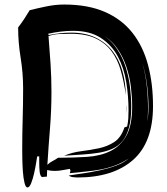

<svg xmlns="http://www.w3.org/2000/svg" viewBox="-20 -744 735 847"><path d="M165 37Q157 32 155 14Q153 -4 153 -30V-54H144Q143 -48 139.5 -26Q136 -4 130.5 20.5Q125 45 117.5 64Q110 83 101 83Q93 83 88 62Q83 41 81 13.5Q79 -14 78.5 -41.5Q78 -69 78 -82Q78 -151 80 -218.5Q82 -286 82 -354Q82 -422 71 -489.5Q60 -557 60 -623Q74 -641 86.5 -660Q99 -679 111 -699Q147 -708 186 -716Q225 -724 263 -724Q368 -724 442.5 -691.5Q517 -659 564 -599.5Q611 -540 633 -457.5Q655 -375 655 -276Q655 -116 567 -38.5Q479 39 321 39Q315 39 302 37.5Q289 36 284 30Q312 26 348.5 20.5Q385 15 422 7Q459 -1 492.5 -13.5Q526 -26 548 -45Q518 -25 486.5 -13.5Q455 -2 422.5 4Q390 10 356 13Q322 16 288 20L291 9L288 1Q269 4 253.5 7Q238 10 221 10Q204 10 188 6L187 35ZM236 -48Q305 -48 364.5 -52Q424 -56 468 -78Q512 -100 537.5 -145.5Q563 -191 563 -274Q563 -315 557.5 -360.5Q552 -406 537.5 -449.5Q523 -493 498 -529Q475 -563 440 -585Q474 -562 496 -528Q521 -491 534.5 -448Q548 -405 553.5 -359.5Q559 -314 559 -273Q559 -218 549 -181.5Q539 -145 521 -122.5Q503 -100 476.5 -88Q450 -76 417.5 -70.5Q385 -65 346 -62.5Q307 -60 263 -57Q298 -72 338.5 -77Q379 -82 416.5 -90Q454 -98 484 -117.5Q514 -137 529 -182L541 -186Q545 -206 546 -221.5Q547 -237 547 -257Q547 -319 537 -381.5Q527 -444 500 -494.5Q473 -545 425 -576.5Q377 -608 302 -608Q274 -608 246.5 -604.5Q219 -601 192 -595Q194 -594 194 -592Q194 -589 193 -589Q246 -600 295 -600Q356 -600 401 -578.5Q446 -557 475.5 -519.5Q505 -482 519.5 -432Q534 -382 535 -325Q527 -383 513 -432.5Q499 -482 472 -518Q445 -554 402 -574.5Q359 -595 293 -595Q268 -595 243 -594Q218 -593 194 -585Q199 -523 203 -462Q207 -401 207 -339Q207 -257 200.5 -177.5Q194 -98 189 -17Q199 -27 212 -33.5Q225 -40 236 -48ZM635 -271Q635 -320 628.5 -370Q622 -420 608 -467Q622 -416 627.5 -365Q633 -314 633 -262Q633 -236 630 -209Q629 -206 629 -203Q635 -236 635 -271ZM538 -267Q538 -252 536 -238Q537 -244 537 -250V-283Q537 -282 537 -281Q538 -275 538 -267ZM537 -283Q537 -289 536 -294Q537 -288 537 -283ZM619 -157Q621 -163 622 -169Q621 -163 619 -157Z"/></svg>

Font: Finger Paint
Style: Regular
Weight: 400
Designer: Ralph du Carrois
Foundry: Ralph du Carrois
Version: Version 1.002